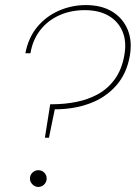

<svg xmlns="http://www.w3.org/2000/svg" viewBox="-20 -732 535 757"><path d="M157 -189 178 -321H188Q234 -321 280 -330Q326 -339 365 -360Q404 -381 432 -419Q460 -457 470 -513Q480 -568 463 -608Q446 -648 408 -670Q370 -692 314 -692Q259 -692 213.5 -671.5Q168 -651 138.5 -613Q109 -575 100 -522H80Q92 -584 127 -626Q162 -668 212.5 -690Q263 -712 318 -712Q380 -712 422 -686.5Q464 -661 483 -616Q502 -571 492 -513Q480 -442 438 -394.5Q396 -347 333.5 -324Q271 -301 196 -301L173 -189ZM131 5Q118 5 108 -5Q98 -15 98 -28Q98 -42 108 -51.5Q118 -61 131 -61Q145 -61 154.5 -51.5Q164 -42 164 -28Q164 -15 154.5 -5Q145 5 131 5Z"/></svg>

Font: DM Sans 18pt Thin
Style: Italic
Weight: 250
Italic angle: -10°
Designer: Colophon Foundry, Jonny Pinhorn
Foundry: Colophon Foundry
Version: Version 4.004;gftools[0.9.30]